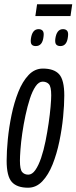

<svg xmlns="http://www.w3.org/2000/svg" viewBox="-20 -866 357 896"><path d="M111 10Q59 10 35 -17Q11 -44 11 -116Q11 -160 16.5 -216Q22 -272 34 -330Q46 -388 65.5 -437Q85 -486 113.5 -516Q142 -546 180 -546Q232 -546 256 -519.5Q280 -493 280 -420Q280 -376 274.5 -320Q269 -264 257 -206Q245 -148 225.5 -99Q206 -50 177.5 -20Q149 10 111 10ZM112 -51Q130 -51 145 -72.5Q160 -94 172 -129.5Q184 -165 192.5 -207.5Q201 -250 207 -291.5Q213 -333 216 -367.5Q219 -402 219 -421Q219 -462 208 -473.5Q197 -485 179 -485Q161 -485 146 -463Q131 -441 119.5 -405.5Q108 -370 99 -328Q90 -286 84 -244.5Q78 -203 75.5 -168.5Q73 -134 73 -116Q73 -75 83.5 -63Q94 -51 112 -51ZM262 -651Q249 -651 242.5 -658Q236 -665 238 -684Q244 -730 274 -730Q287 -730 293.5 -722Q300 -714 297 -694Q292 -651 262 -651ZM147 -651Q134 -651 128 -658Q122 -665 124 -684Q130 -730 160 -730Q173 -730 179.5 -722Q186 -714 183 -694Q178 -651 147 -651ZM145 -791 153 -846H317L309 -791Z"/></svg>

Font: Georama ExtraCondensed
Style: Italic
Weight: 400
Width: 2
Italic angle: -9°
Designer: Jean-Baptiste Levee
Foundry: Production Type
Version: Version 1.000